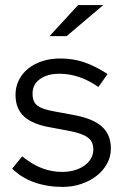

<svg xmlns="http://www.w3.org/2000/svg" viewBox="-20 -726 492 755"><path d="M28 0ZM28 -63 67 -111Q109 -78 146.5 -64Q184 -50 224 -50Q249 -50 271 -56Q293 -62 310 -73.5Q327 -85 337 -101.5Q347 -118 347 -138Q347 -160 337 -173.5Q327 -187 306 -196Q285 -205 253.5 -211Q222 -217 179 -225Q108 -237 74.5 -268Q41 -299 41 -353Q41 -384 54 -410.5Q67 -437 90.5 -456Q114 -475 146 -485.5Q178 -496 217 -496Q268 -496 311.5 -481Q355 -466 403 -435L367 -384Q328 -411 290 -423.5Q252 -436 214 -436Q166 -436 137 -415Q108 -394 108 -358Q108 -335 116.5 -322Q125 -309 144.5 -301Q164 -293 196 -287.5Q228 -282 274 -273Q347 -259 381.5 -227.5Q416 -196 416 -142Q416 -110 401 -82.5Q386 -55 360.5 -35Q335 -15 300.5 -3Q266 9 226 9Q166 9 115 -9Q64 -27 28 -63ZM287 -706H386L242 -584H175Z"/></svg>

Font: Rosa Sans Light
Style: Regular
Weight: 300
Designer: Pentagram / MCKL
Foundry: Pentagram / MCKL
Version: Version 1.005;September 16, 2019;FontCreator 11.5.0.2425 64-